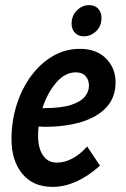

<svg xmlns="http://www.w3.org/2000/svg" viewBox="-20 -720 494 751"><path d="M25 -175Q25 -247 45.5 -311Q66 -375 102.5 -424Q139 -473 187.5 -501Q236 -529 293 -529Q357 -529 394.5 -491.5Q432 -454 432 -398Q432 -339 396.5 -300.5Q361 -262 298.5 -243Q236 -224 155 -224Q143 -224 131 -225Q129 -206 129 -188Q129 -141 148 -112.5Q167 -84 202 -84Q264 -84 321 -147L371 -72Q324 -30 277.5 -9.5Q231 11 186 11Q109 11 67 -40.5Q25 -92 25 -175ZM277 -437Q234 -437 199.5 -396.5Q165 -356 146 -297H150Q219 -297 257.5 -309.5Q296 -322 312 -342Q328 -362 328 -385Q328 -407 315 -422Q302 -437 277 -437ZM260 -627Q260 -659 281 -679.5Q302 -700 329 -700Q351 -700 364 -686Q377 -672 377 -650Q377 -618 356 -598Q335 -578 308 -578Q286 -578 273 -592Q260 -606 260 -627Z"/></svg>

Font: Radio Canada Condensed Medium
Style: Italic
Weight: 500
Width: 3
Italic angle: -12°
Designer: Charles Daoud, Etienne Aubert Bonn, Alexandre Saumier Demers, Jacques Le Bailly
Foundry: Radio-Canada
Version: Version 2.104; ttfautohint (v1.8.4.7-5d5b);gftools[0.9.28.de